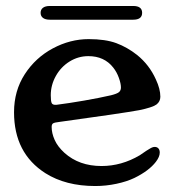

<svg xmlns="http://www.w3.org/2000/svg" viewBox="-20 -613 587 643"><path d="M132 -33Q27 -100 27 -237Q27 -309 63 -364.5Q99 -420 157 -451Q215 -482 277 -482Q333 -482 369.5 -468.5Q406 -455 439 -429Q480 -396 502 -347Q517 -315 517 -289Q517 -273 504 -263Q490 -253 446 -244Q385 -233 181 -205Q163 -203 158 -200Q153 -197 153 -188Q153 -167 163 -144.5Q173 -122 196 -101Q245 -57 320 -57Q387 -57 448 -93L470 -108Q472 -109 481.5 -115Q491 -121 498 -121Q506 -121 510.5 -116Q515 -111 515 -102Q515 -88 502 -71Q479 -41 430 -17Q405 -5 370 2.5Q335 10 299 10Q200 10 132 -33ZM169 -262Q209 -267 261 -276Q313 -285 352 -294Q372 -299 378.5 -304.5Q385 -310 385 -320Q385 -333 378 -352.5Q371 -372 359 -387Q329 -425 276 -425Q242 -425 213 -407Q184 -389 167 -358.5Q150 -328 150 -294Q150 -275 153 -268Q156 -261 169 -262ZM116 -570Q116 -581 124 -587Q132 -593 147 -593H426Q456 -593 456 -570Q456 -547 426 -547H147Q132 -547 124 -553Q116 -559 116 -570Z"/></svg>

Font: Raigarh Medium
Style: Regular
Weight: 500
Designer: jaikishan Patel
Foundry: MagicType
Version: Version 1.000